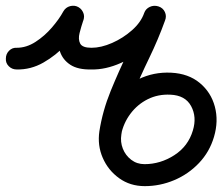

<svg xmlns="http://www.w3.org/2000/svg" viewBox="-57 -598 759 655"><path d="M0 -361Q-16 -361 -27 -372Q-38 -383 -37 -398Q-37 -414 -26 -425Q-15 -436 0 -435Q33 -435 64 -455Q95 -475 120 -504Q145 -533 159 -559Q159 -559 159 -559Q159 -559 159 -559Q167 -573 182 -577Q197 -581 210 -574Q224 -566 228 -551Q232 -536 225 -523Q203 -483 168.5 -446Q134 -409 91 -384.5Q48 -360 0 -361Q0 -361 0 -361Q0 -361 0 -361ZM205 -576Q219 -571 226 -557Q233 -543 227 -528Q220 -507 214.5 -485.5Q209 -464 216.5 -449.5Q224 -435 255 -435Q255 -435 255 -435Q255 -435 255 -435Q255 -435 255 -435Q255 -435 255 -435Q288 -435 325.5 -451.5Q363 -468 393.5 -495Q424 -522 435 -554Q435 -554 435 -554Q435 -554 435 -554Q440 -568 454 -574.5Q468 -581 483 -576Q498 -571 504.5 -557Q511 -543 505 -528Q489 -482 448 -444Q407 -406 355 -383Q303 -360 255 -361Q255 -361 255 -361Q255 -361 255 -361Q255 -361 255 -361Q255 -361 255 -361Q209 -360 183 -377Q157 -394 147.5 -422.5Q138 -451 141 -485Q144 -519 157 -554Q162 -568 176 -574.5Q190 -581 205 -576ZM436 -554Q441 -568 455 -574.5Q469 -581 484 -576Q499 -571 505.5 -557Q512 -543 506 -528Q483 -464 452 -400Q421 -336 394 -271Q367 -206 357 -139Q353 -114 362 -91Q371 -68 390.5 -53Q410 -38 436 -38Q490 -38 537.5 -68.5Q585 -99 601 -153Q615 -199 595 -236Q575 -273 524 -275Q482 -277 447 -259.5Q412 -242 388 -210Q364 -178 356 -138Q356 -138 356 -138Q356 -138 356 -138Q354 -122 341 -113.5Q328 -105 313 -107Q298 -110 289 -122.5Q280 -135 283 -151Q293 -210 328 -256Q363 -302 415 -327.5Q467 -353 527 -350Q586 -347 624.5 -315Q663 -283 676 -234Q689 -185 673 -131Q658 -80 622 -42Q586 -4 537.5 16.5Q489 37 437 37Q387 37 349.5 10Q312 -17 293.5 -59.5Q275 -102 282 -150Q293 -220 320.5 -287.5Q348 -355 380 -421Q412 -487 436 -554Q436 -554 436 -554Q436 -554 436 -554Z"/></svg>

Font: FRB American Cursive Guidelines Extrabold
Style: Bold Italic
Weight: 800
Italic angle: -25°
Version: Version 2.0;Modular Font Editor K font №1